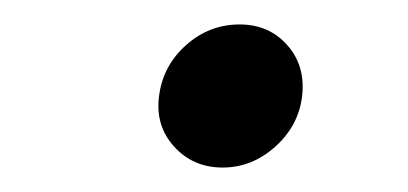

<svg xmlns="http://www.w3.org/2000/svg" viewBox="-20 -378 334 157"><path d="M176 -358Q200 -358 215 -341Q230 -324 227 -299Q224 -275 205 -258Q186 -241 162 -241Q138 -241 122.5 -258Q107 -275 110 -299Q113 -324 132 -341Q151 -358 176 -358Z"/></svg>

Font: DG Didot
Style: Bold Italic
Weight: 700
Designer: David Gatwood, Takis Katsoulidis, and George D. Matthiopoulos
Foundry: David Gatwood
Version: Version 1.0